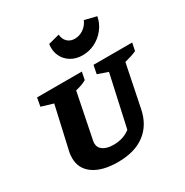

<svg xmlns="http://www.w3.org/2000/svg" viewBox="-179 -927 1046 1084"><g transform="rotate(-30 344.0 -385.5)"><path d="M282 10Q182 10 125 -29.5Q68 -69 68 -139Q68 -148 69 -158.5Q70 -169 71 -174L135 -457L58 -480L68 -535H360L350 -485Q334 -476 317.5 -470Q301 -464 279 -459L220 -166Q219 -159 218.5 -156.5Q218 -154 218 -149Q218 -120 242.5 -103.5Q267 -87 309 -87Q342 -87 369.5 -96Q397 -105 418 -122L492 -457L425 -480L436 -535H688L678 -485Q660 -477 645 -472Q630 -467 600 -459L544 -184Q525 -90 458.5 -40Q392 10 282 10ZM411 -612Q368 -612 335.5 -632Q303 -652 287.5 -686Q272 -720 278 -762L351 -781Q353 -751 371.5 -733Q390 -715 419 -715Q450 -715 476 -733Q502 -751 515 -781L592 -762Q584 -719 557.5 -685Q531 -651 493 -631.5Q455 -612 411 -612Z"/></g></svg>

Font: Piazzolla SC
Style: Bold Italic
Weight: 700
Italic angle: -11.3°
Designer: Juan Pablo del Peral
Foundry: Huerta Tipografica
Version: Version 1.330